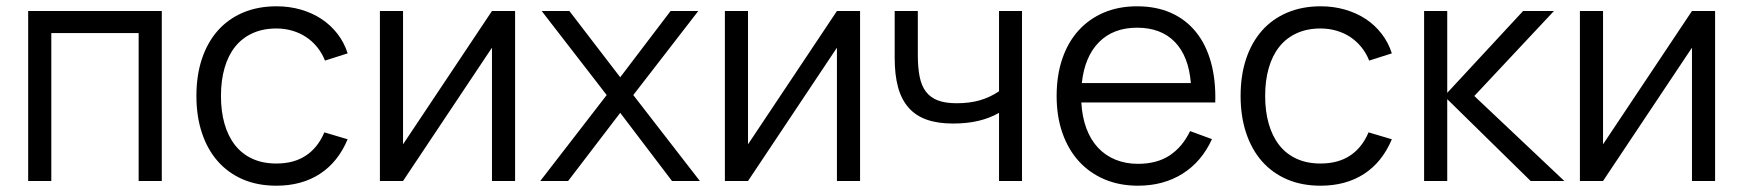

<svg xmlns="http://www.w3.org/2000/svg" viewBox="-20 -575 5539 610"><path d="M69.5 0V-540H494V0H420.5V-470H143V0Z M858 15Q798.5 15 751.5 -5.2Q704.5 -25.5 671.8 -62.8Q639 -100 621.5 -152.8Q604 -205.5 604 -270Q604 -335.5 621.5 -388Q639 -440.5 672 -477.8Q705 -515 752.2 -535Q799.5 -555 858.5 -555Q899.5 -555 935.8 -544.5Q972 -534 1001.2 -514.8Q1030.5 -495.5 1052 -467.8Q1073.5 -440 1084.5 -405.5L1012.5 -382.5Q1003 -406.5 987.5 -425.5Q972 -444.5 952.2 -457.5Q932.5 -470.5 908.5 -477.5Q884.5 -484.5 858 -484.5Q815.5 -484.5 782.5 -469.5Q749.5 -454.5 727.2 -426.8Q705 -399 693.5 -359.2Q682 -319.5 682 -270Q682 -221.5 693.2 -182Q704.5 -142.5 726.5 -114.2Q748.5 -86 781.5 -70.8Q814.5 -55.5 858 -55.5Q914 -55.5 952 -80.8Q990 -106 1010.5 -154.5L1084.5 -132.5Q1054 -60 996.2 -22.5Q938.5 15 858 15Z M1616.5 -540V0H1543V-423.5L1260.5 0H1187V-540H1260.5V-116.5L1543 -540Z M1696.5 0 1907.5 -273 1701 -540H1789L1950.5 -329.5L2110.5 -540H2198.5L1992 -273L2203.5 0H2115L1950.5 -216.5L1785 0Z M2712.5 -540V0H2639V-423.5L2356.5 0H2283V-540H2356.5V-116.5L2639 -540Z M3154 0V-216.5Q3125.5 -200 3089.2 -191.2Q3053 -182.5 3007.5 -182.5Q2959.5 -182.5 2924.5 -194.8Q2889.5 -207 2866.8 -232.8Q2844 -258.5 2833.2 -297.8Q2822.5 -337 2822.5 -391V-540H2896V-401Q2896 -360.5 2901.8 -331.5Q2907.5 -302.5 2921.8 -283.8Q2936 -265 2959.8 -256Q2983.5 -247 3019 -247Q3061 -247 3093.5 -256.5Q3126 -266 3154 -285V-540H3227V0Z M3595.5 -54.5Q3656 -54.5 3696.5 -81.5Q3737 -108.5 3761 -158.5L3830.5 -133Q3798 -61.5 3737.2 -23.2Q3676.5 15 3595.5 15Q3537 15 3489.2 -5.2Q3441.5 -25.5 3407.8 -62.5Q3374 -99.5 3355.5 -152.2Q3337 -205 3337 -270Q3337 -335.5 3355 -388.2Q3373 -441 3406.5 -478Q3440 -515 3487 -535Q3534 -555 3592.5 -555Q3653.5 -555 3700.5 -534Q3747.5 -513 3779.5 -473.5Q3811.5 -434 3827.2 -377.5Q3843 -321 3841 -249.5H3415.5Q3418 -203.5 3431.5 -167.2Q3445 -131 3468.2 -106Q3491.5 -81 3523.8 -67.8Q3556 -54.5 3595.5 -54.5ZM3763.5 -311Q3756.5 -396.5 3712.5 -441.8Q3668.5 -487 3592.5 -487Q3517 -487 3471.5 -441Q3426 -395 3417 -311Z M4175.5 15Q4116 15 4069 -5.2Q4022 -25.5 3989.2 -62.8Q3956.5 -100 3939 -152.8Q3921.5 -205.5 3921.5 -270Q3921.5 -335.5 3939 -388Q3956.5 -440.5 3989.5 -477.8Q4022.5 -515 4069.8 -535Q4117 -555 4176 -555Q4217 -555 4253.2 -544.5Q4289.5 -534 4318.8 -514.8Q4348 -495.5 4369.5 -467.8Q4391 -440 4402 -405.5L4330 -382.5Q4320.5 -406.5 4305 -425.5Q4289.5 -444.5 4269.8 -457.5Q4250 -470.5 4226 -477.5Q4202 -484.5 4175.5 -484.5Q4133 -484.5 4100 -469.5Q4067 -454.5 4044.8 -426.8Q4022.5 -399 4011 -359.2Q3999.5 -319.5 3999.5 -270Q3999.5 -221.5 4010.8 -182Q4022 -142.5 4044 -114.2Q4066 -86 4099 -70.8Q4132 -55.5 4175.5 -55.5Q4231.5 -55.5 4269.5 -80.8Q4307.5 -106 4328 -154.5L4402 -132.5Q4371.5 -60 4313.8 -22.5Q4256 15 4175.5 15Z M4504.5 -540H4578V-280L4819 -540H4917L4664 -270L4950 0H4843L4578 -260V0H4504.5Z M5429 -540V0H5355.5V-423.5L5073 0H4999.5V-540H5073V-116.5L5355.5 -540Z"/></svg>

Font: Vela Sans
Style: Regular
Weight: 400
Designer: Principal design: Mikhail Sharanda - project Manrope.
Design modification: Ravid Balaliev
Foundry: Mikhail Sharanda
Version: Version 1.001;August 23, 2023;FontCreator 14.0.0.2901 64-bit